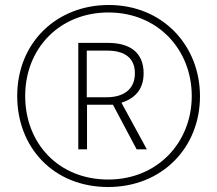

<svg xmlns="http://www.w3.org/2000/svg" viewBox="-20 -808 871 770"><path d="M414 -58C628 -58 782 -214 782 -422C782 -625 633 -788 416 -788C209 -788 49 -639 49 -423C49 -217 194 -58 414 -58ZM414 -88C214 -88 81 -234 81 -423C81 -615 220 -758 415 -758C613 -758 749 -609 749 -423C749 -237 612 -88 414 -88ZM294 -209H329V-388H433L528 -209H569L467 -396C517 -412 556 -446 556 -514C556 -599 499 -636 413 -636H294ZM408 -418H328V-605H410C477 -605 521 -578 521 -514C521 -447 472 -418 408 -418Z"/></svg>

Font: Noto Sans Malayalam UI Condensed ExtraLight
Style: Regular
Weight: 200
Width: 3
Designer: Jelle Bosma - Monotype Design Team
Foundry: Monotype Imaging Inc.
Version: Version 2.104